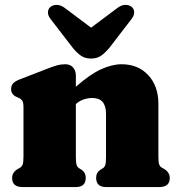

<svg xmlns="http://www.w3.org/2000/svg" viewBox="-20 -757 726 777"><path d="M287 -452V-406Q344.5 -456.5 389.2 -476.8Q434 -497 472 -497Q539 -497 580 -452.8Q621 -408.5 621 -337V-123.5Q621 -100.5 624.2 -91.5Q627.5 -82.5 635 -78.5L644 -73.5Q667 -59.5 667 -36.5Q667 0 624.5 0H409.5Q369 0 369 -37.5Q369 -58.5 387 -70.5L396 -76Q403.5 -80.5 406.2 -89.8Q409 -99 409 -123.5V-296.5Q409 -360.5 353.5 -360.5Q337 -360.5 319.2 -354.8Q301.5 -349 287 -336V-123.5Q287 -99 290 -89.8Q293 -80.5 300.5 -76L309.5 -70.5Q327 -58.5 327 -37.5Q327 0 287 0H71.5Q29 0 29 -36.5Q29 -60 52.5 -73.5L61.5 -78.5Q68.5 -83 71.8 -91.8Q75 -100.5 75 -123.5V-322.5Q75 -342 70.2 -349.2Q65.5 -356.5 56.5 -360.5L47.5 -364.5Q25 -374.5 25 -396.5Q25 -410.5 33 -419.5Q41 -428.5 60.5 -436L169 -478Q194.5 -488 210.5 -492.5Q226.5 -497 243.5 -497Q264 -497 275.5 -484.2Q287 -471.5 287 -452ZM423 -564Q405.5 -543 389 -531.5Q372.5 -520 348.5 -520Q324.5 -520 307.8 -531.5Q291 -543 274 -564L187 -677Q173.5 -693.5 174 -707Q174.5 -720.5 183 -728Q193 -737 209 -737.2Q225 -737.5 242 -725L348.5 -645L455.5 -725Q472 -737.5 488 -737.2Q504 -737 514 -728Q522.5 -720.5 523 -707Q523.5 -693.5 510 -677Z"/></svg>

Font: Fraunces 9pt Soft Black
Style: Regular
Weight: 900
Version: Version 1.000;[b76b70a41]